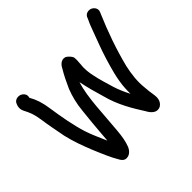

<svg xmlns="http://www.w3.org/2000/svg" viewBox="-197 -885 1165 1165"><g transform="rotate(-45 385.5 -302.5)"><path d="M456 -510C457 -529 459 -538 457 -558C455 -574 436 -591 424 -599C381 -616 359 -565 359 -565C337 -529 319 -491 301 -451V-450L300 -449C283 -405 269 -353 264 -295L255 -207C253 -179 250 -153 248 -127C246 -104 245 -84 243 -62C224 -106 202 -153 187 -199C164 -271 147 -365 135 -447C128 -500 114 -543 92 -581C101 -608 80 -627 62 -632C47 -636 20 -634 11 -608C3 -592 1 -570 13 -548C31 -514 42 -485 49 -437C56 -384 69 -322 79 -268C94 -203 116 -145 138 -90C161 -35 185 24 214 72C221 83 231 96 250 96C283 96 299 66 304 55L305 54V53C319 16 324 -18 328 -62C340 -188 342 -332 374 -433C386 -374 400 -324 417 -267C441 -173 490 -92 534 -23C537 -18 565 40 613 17C648 -6 642 -43 638 -69C635 -84 633 -104 631 -129V-130C624 -188 632 -246 644 -301C673 -417 714 -531 757 -631L763 -645C774 -671 754 -692 737 -698C721 -704 691 -701 683 -671L678 -660C672 -649 665 -631 655 -604C634 -546 608 -482 589 -419C571 -359 548 -285 544 -211C543 -195 543 -182 543 -164C526 -196 509 -235 499 -268C486 -314 472 -354 463 -400C455 -432 451 -475 456 -508Z"/></g></svg>

Font: Stray Cat
Style: Blk
Weight: 900
Version: Version 1.0